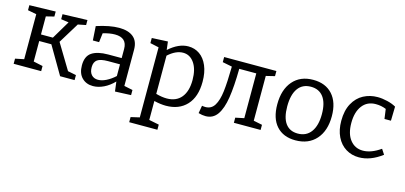

<svg xmlns="http://www.w3.org/2000/svg" viewBox="-66 -986 3510 1665"><g transform="rotate(15 1688.5 -154.0)"><path d="M371 -287 508 -60 583 -45V0H453L308 -248H199V-64L283 -46V0H36V-46L114 -62V-466L36 -481V-526L271 -532V-487L199 -469V-307H306L403 -470L334 -480V-525L556 -532V-487L485 -473Z M1013 -63 1090 -47V-1L947 5L936 -82Q894 -38 845 -14.5Q796 9 749 9Q688 9 649.5 -30Q611 -69 611 -141Q611 -223 661.5 -256.5Q712 -290 807 -290H928V-372Q928 -473 820 -473Q772 -473 713 -455L703 -373H647L639 -500Q756 -538 840 -538Q923 -538 968 -501Q1013 -464 1013 -388ZM777 -55Q811 -55 850.5 -74.5Q890 -94 928 -129V-234H821Q753 -234 725 -213.5Q697 -193 697 -147Q697 -102 719 -78.5Q741 -55 777 -55Z M1659 -273Q1659 -137 1590.5 -63.5Q1522 10 1404 10Q1357 10 1298 -4V166L1388 184V230H1135V184L1213 166V-463L1135 -480V-526L1278 -533L1287 -459Q1375 -538 1462 -538Q1519 -538 1563.5 -507Q1608 -476 1633.5 -416Q1659 -356 1659 -273ZM1571 -265Q1571 -361 1532.5 -417Q1494 -473 1432 -473Q1366 -473 1298 -411V-68Q1351 -53 1395 -53Q1480 -53 1525.5 -108.5Q1571 -164 1571 -265Z M2253 -483 2175 -464V-62L2253 -46V0H2013V-46L2090 -62V-464H1937Q1935 -305 1919 -203Q1903 -101 1865 -46.5Q1827 8 1760 8Q1730 8 1696 -2L1708 -71Q1725 -68 1739 -68Q1792 -68 1820 -113.5Q1848 -159 1858 -242Q1868 -325 1870 -466L1784 -483V-529H2253Z M2819 -274Q2819 -143 2751.5 -67Q2684 9 2566 9Q2457 9 2396 -59Q2335 -127 2335 -253Q2335 -385 2401 -461.5Q2467 -538 2583 -538Q2694 -538 2756.5 -468.5Q2819 -399 2819 -274ZM2423 -258Q2423 -156 2461 -104.5Q2499 -53 2571 -53Q2648 -53 2689.5 -110Q2731 -167 2731 -269Q2731 -370 2691.5 -422.5Q2652 -475 2579 -475Q2503 -475 2463 -419Q2423 -363 2423 -258Z M3343 -69Q3240 9 3136 9Q3071 9 3019 -23Q2967 -55 2937.5 -115.5Q2908 -176 2908 -258Q2908 -351 2942.5 -414Q2977 -477 3034.5 -507.5Q3092 -538 3161 -538Q3202 -538 3248 -527Q3294 -516 3327 -497L3324 -370H3266L3254 -457Q3211 -475 3161 -475Q3084 -475 3040.5 -418Q2997 -361 2997 -263Q2997 -165 3040.5 -110.5Q3084 -56 3155 -56Q3229 -56 3313 -115Z"/></g></svg>

Font: Bitter Pro
Style: Regular
Weight: 400
Designer: Sol Matas, and Bitter project Authors
Foundry: Sol Matas
Version: Version 1.010